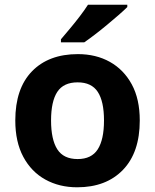

<svg xmlns="http://www.w3.org/2000/svg" viewBox="-20 -786 659 816"><path d="M574 -274Q574 -138 502.5 -64Q431 10 308 10Q232 10 172.5 -23Q113 -56 79 -119.5Q45 -183 45 -274Q45 -410 116 -483Q187 -556 311 -556Q388 -556 447 -523Q506 -490 540 -427.5Q574 -365 574 -274ZM197 -274Q197 -193 223.5 -151.5Q250 -110 310 -110Q369 -110 395.5 -151.5Q422 -193 422 -274Q422 -355 395.5 -395.5Q369 -436 310 -436Q250 -436 223.5 -395.5Q197 -355 197 -274ZM521 -756Q507 -742 484 -722Q461 -702 434.5 -680Q408 -658 382.5 -638.5Q357 -619 338 -606H239V-619Q255 -638 276.5 -663.5Q298 -689 319 -716.5Q340 -744 354 -766H521Z"/></svg>

Font: Noto Sans Sora Sompeng
Style: Bold
Weight: 700
Designer: Monotype Design Team. David Williams.
Foundry: Monotype Imaging Inc.
Version: Version 2.101